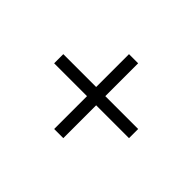

<svg xmlns="http://www.w3.org/2000/svg" viewBox="-85 -580 653 653"><g transform="rotate(45 242.0 -253.0)"><path d="M220 -73V-231H62V-275H220V-433H264V-275H422V-231H264V-73Z"/></g></svg>

Font: Saira Condensed Light
Style: Regular
Weight: 300
Width: 3
Designer: Hector Gatti with collaboration of the Omnibus-Type team
Foundry: Omnibus-Type
Version: Version 1.101